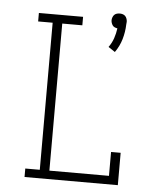

<svg xmlns="http://www.w3.org/2000/svg" viewBox="-54 -810 708 857"><g transform="rotate(5 300.0 -382.0)"><path d="M441 -591 411 -611Q425 -630 432.5 -652Q440 -674 443 -697Q437 -698 431 -700.5Q425 -703 421.5 -708Q418 -713 416 -719Q414 -725 414 -731Q414 -737 416.5 -744Q419 -751 423.5 -755.5Q428 -760 434.5 -762Q441 -764 448 -764Q455 -764 461.5 -762Q468 -760 472.5 -755.5Q477 -751 479.5 -744Q482 -737 482 -731V-729L481 -718Q480 -684 470.5 -651.5Q461 -619 441 -591ZM88 0V-38H153V-697H88V-735H286V-697H196V-38H463V-145H506V0Z"/></g></svg>

Font: Iosevka Curly Slab XLtEx
Style: Regular
Weight: 200
Width: 7
Monospace: yes
Designer: Belleve Invis
Foundry: Belleve Invis
Version: Version 11.1.0; ttfautohint (v1.8.3)